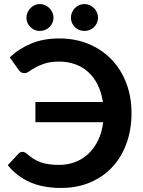

<svg xmlns="http://www.w3.org/2000/svg" viewBox="-20 -921 708 949"><path d="M28.5 -637Q71 -679 132.2 -705Q193.5 -731 272.5 -731Q352 -731 417.8 -703.8Q483.5 -676.5 530.8 -627.5Q578 -578.5 604 -510.8Q630 -443 630 -361.5Q630 -281 605.5 -213Q581 -145 535.8 -96Q490.5 -47 426 -19.5Q361.5 8 281.5 8Q192 8 127.2 -21Q62.5 -50 18.5 -104.5L72 -162Q80 -170.5 91 -170.5Q102 -170.5 113.5 -160.5Q130 -145.5 146.8 -135.2Q163.5 -125 182.2 -118.5Q201 -112 223.2 -109Q245.5 -106 273 -106Q314.5 -106 351.2 -120Q388 -134 416.8 -161Q445.5 -188 464.8 -227.2Q484 -266.5 490 -317H155V-417H488.5Q481.5 -464.5 463 -501.8Q444.5 -539 416.5 -564.5Q388.5 -590 352.2 -603.2Q316 -616.5 273.5 -616.5Q230.5 -616.5 202.5 -607.5Q174.5 -598.5 155.8 -588Q137 -577.5 124.5 -568.5Q112 -559.5 101 -559.5Q90 -559.5 83.8 -564Q77.5 -568.5 73 -574.5ZM244.5 -833.5Q244.5 -820 239 -808Q233.5 -796 224.2 -787Q215 -778 202.5 -773Q190 -768 176 -768Q163 -768 151.2 -773Q139.5 -778 130.5 -787Q121.5 -796 116 -808Q110.5 -820 110.5 -833.5Q110.5 -847 116 -859.2Q121.5 -871.5 130.5 -880.8Q139.5 -890 151.2 -895.5Q163 -901 176 -901Q190 -901 202.5 -895.5Q215 -890 224.2 -880.8Q233.5 -871.5 239 -859.2Q244.5 -847 244.5 -833.5ZM464.5 -833.5Q464.5 -820 459.2 -808Q454 -796 444.8 -787Q435.5 -778 423.2 -773Q411 -768 397.5 -768Q383.5 -768 371.2 -773Q359 -778 350 -787Q341 -796 335.8 -808Q330.5 -820 330.5 -833.5Q330.5 -847 335.8 -859.2Q341 -871.5 350 -880.8Q359 -890 371.2 -895.5Q383.5 -901 397.5 -901Q411 -901 423.2 -895.5Q435.5 -890 444.8 -880.8Q454 -871.5 459.2 -859.2Q464.5 -847 464.5 -833.5Z"/></svg>

Font: Lato 2
Style: Bold
Weight: 700
Designer: Lukasz Dziedzic with Adam Twardoch and Botio Nikoltchev
Foundry: tyPoland Lukasz Dziedzic
Version: Version 2.015; 2015-08-06; http://www.latofonts.com/